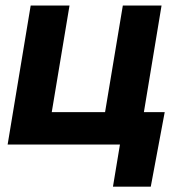

<svg xmlns="http://www.w3.org/2000/svg" viewBox="-20 -536 679 712"><path d="M8.3 0 93.8 -515.6H237.8L171.9 -120.1H369.6L435.5 -515.6H579.1L493.7 0ZM398.9 156.2 424.8 0H382.8L402.8 -120.1H590.8L539.1 156.2Z"/></svg>

Font: Inter Display
Style: Bold Italic
Weight: 700
Italic angle: -9.39999°
Designer: Rasmus Andersson
Foundry: rsms
Version: Version 4.000;git-a52131595